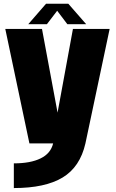

<svg xmlns="http://www.w3.org/2000/svg" viewBox="-20 -746 604 999"><path d="M133 0 7.5 -595.5H198.5L279.5 -160L359.5 -595.5H550.5L424.5 0Q396.5 123 305.5 177.8Q214.5 232.5 52 232.5V104Q139 104 191.5 78Q244 52.5 256.5 0ZM127 -620 219.5 -726.5H335.5L428.5 -620H330.5L277.5 -690L224 -620Z"/></svg>

Font: Anybody ExtraBold
Style: Regular
Weight: 800
Designer: Tyler Finck
Foundry: Etcetera Type Company
Version: Version 1.010; ttfautohint (v1.8.3) -l 8 -r 50 -G 200 -x 14 